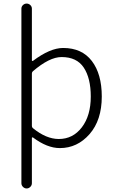

<svg xmlns="http://www.w3.org/2000/svg" viewBox="-20 -812 644 1073"><path d="M163.1 -413.1Q158.2 -408.2 158.2 -401.4V-107.4Q158.2 -100.6 164.1 -95.7Q238.3 -35.2 308.6 -35.2Q387.7 -35.2 437.5 -100.6Q487.3 -166 487.3 -272.5Q487.3 -375 448.2 -434.1Q409.2 -493.2 324.2 -493.2Q255.9 -493.2 163.1 -413.1ZM99.6 211.9V-763.7Q99.6 -775.4 108.4 -783.7Q117.2 -792 128.9 -792Q140.6 -792 149.4 -783.7Q158.2 -775.4 158.2 -763.7V-474.6Q158.2 -472.7 160.2 -471.7Q162.1 -470.7 164.1 -471.7Q259.8 -543.9 333 -543.9Q437.5 -543.9 493.2 -471.2Q548.8 -398.4 548.8 -272.5Q548.8 -140.6 480.5 -62.5Q412.1 15.6 314.5 15.6Q243.2 15.6 164.1 -43.9Q162.1 -44.9 160.2 -43.9Q158.2 -43 158.2 -41V211.9Q158.2 223.6 149.4 232.4Q140.6 241.2 128.9 241.2Q117.2 241.2 108.4 232.4Q99.6 223.6 99.6 211.9Z"/></svg>

Font: Gen Jyuu Gothic P Light
Style: Regular
Weight: 200
Designer: [Source Han Sans]
Ryoko NISHIZUKA  (kana & ideographs); Paul D. Hunt (Latin, Greek & Cyrillic); Wenlong ZHANG  (bopomofo
Version: Version 1.002.20150607